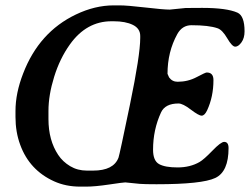

<svg xmlns="http://www.w3.org/2000/svg" viewBox="-20 -677 923 708"><path d="M158.7 -268.1V-237.8Q158.7 -159.7 194.8 -105.5Q211.4 -80.6 238.8 -64.2Q266.1 -47.9 300.3 -47.9H323.2Q398.9 -47.9 417 -95.7Q420.9 -106.4 459 -290.3Q497.1 -474.1 497.1 -537.1V-544.4Q497.1 -571.8 470 -585.2Q442.9 -598.6 398.9 -598.6H391.1Q298.8 -598.6 237.8 -513.2Q200.7 -461.4 179.7 -393.8Q158.7 -326.2 158.7 -268.1ZM37.1 -246.1V-267.6Q37.1 -333.5 65.4 -406.2Q124 -558.6 259.8 -623.5Q330.1 -657.2 399.4 -657.2H420.4Q449.2 -657.2 515.9 -649.4Q582.5 -641.6 606 -641.6L664.6 -647.5L725.6 -647.9Q815.9 -647.9 855.5 -630.4Q881.8 -618.7 881.8 -561.5Q881.8 -536.6 870.4 -520.8Q858.9 -504.9 847.4 -504.9Q835.9 -504.9 817.9 -535.9Q799.8 -566.9 782.2 -572.8Q750 -584 686 -584Q651.9 -584 633.8 -551.3Q597.7 -485.8 597.7 -404.8L603.5 -391.6Q615.2 -375.5 634.8 -375.5Q672.9 -375.5 705.1 -392.6Q737.3 -409.7 742.2 -409.7Q767.1 -409.7 767.1 -381.8Q767.1 -320.3 743.7 -270Q734.4 -250.5 723.6 -250.5Q712.9 -250.5 683.6 -272.9Q654.3 -295.4 638.2 -295.4Q588.9 -295.4 573.7 -262.2Q544.4 -198.7 544.4 -125Q544.4 -84.5 566.4 -72Q588.4 -59.6 634.8 -59.6Q681.2 -59.6 715.8 -79.6Q731.9 -88.9 763.2 -121.3Q794.4 -153.8 806.6 -153.8Q822.8 -153.8 822.8 -130.9Q822.8 -43.9 773.9 -20.8Q725.1 2.4 557.1 2.4Q513.2 2.4 495.6 1L441.9 -4.4Q434.6 -4.4 382.3 3.4Q330.1 11.2 297.4 11.2H275.9Q222.7 11.2 179.7 -8.3Q88.9 -49.3 54.7 -142.6Q37.1 -189.9 37.1 -246.1Z"/></svg>

Font: Averia Serif Libre
Style: Bold Italic
Weight: 700
Italic angle: -6.90001°
Version: Version 1.002